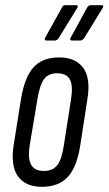

<svg xmlns="http://www.w3.org/2000/svg" viewBox="-20 -713 418 739"><path d="M141 6Q78 6 49 -34.5Q20 -75 33 -157L61 -333Q75 -417 109.5 -454.5Q144 -492 208 -492Q271 -492 300.5 -451.5Q330 -411 316 -329L289 -154Q276 -70 241 -32Q206 6 141 6ZM149 -55Q183 -55 200.5 -77.5Q218 -100 226 -155L253 -328Q262 -383 249 -407Q236 -431 200 -431Q166 -431 149.5 -408.5Q133 -386 124 -331L95 -158Q86 -104 99.5 -79.5Q113 -55 149 -55ZM256 -557Q252 -557 250.5 -560.5Q249 -564 252 -568L316 -685Q321 -693 330 -693H370Q382 -693 375 -682L303 -565Q296 -557 289 -557ZM158 -557Q154 -557 152.5 -560.5Q151 -564 154 -568L219 -685Q222 -693 232 -693H273Q284 -693 277 -682L205 -565Q198 -557 191 -557Z"/></svg>

Font: Sofia Sans Extra Condensed
Style: Italic
Weight: 400
Italic angle: -9°
Designer: Botio Nikoltchev, Ani Petrova
Foundry: lettersoup
Version: Version 4.101; ttfautohint (v1.8.4.7-5d5b)